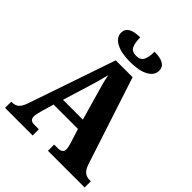

<svg xmlns="http://www.w3.org/2000/svg" viewBox="-250 -1076 1225 1225"><g transform="rotate(45 362.0 -464.0)"><path d="M6 0V-56H14Q38 -56 56.5 -69.5Q75 -83 90 -127L291 -714H443L638 -118Q650 -84 668.5 -70Q687 -56 713 -56H724V0H393V-56H428Q445 -56 457.5 -63.5Q470 -71 470 -90Q470 -103 466 -117Q462 -131 460 -139L430 -234H210L187 -155Q184 -143 179 -124Q174 -105 174 -92Q174 -75 183 -65.5Q192 -56 214 -56H255V0ZM231 -298H410L356 -487Q347 -518 338.5 -549.5Q330 -581 324 -614Q309 -551 290 -490ZM362 -771Q282 -771 236 -796Q190 -821 190 -863Q190 -928 298 -928Q298 -877 311 -851.5Q324 -826 362 -826Q400 -826 413.5 -851.5Q427 -877 427 -928Q534 -928 534 -863Q534 -821 488.5 -796Q443 -771 362 -771Z"/></g></svg>

Font: Noto Serif SemiCondensed ExtraBold
Style: Regular
Weight: 800
Width: 4
Designer: Monotype Design Team
Foundry: Monotype Imaging Inc.
Version: Version 2.015